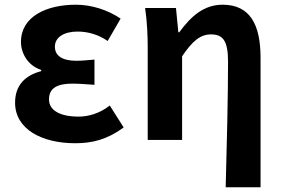

<svg xmlns="http://www.w3.org/2000/svg" viewBox="-20 -594 1199 815"><path d="M299 14C371 14 434 -1 505 -53L446 -146C401 -111 353 -99 314 -99C232 -99 188 -127 188 -172C188 -218 220 -239 287 -239C317 -239 349 -236 381 -234V-341C355 -339 328 -336 305 -336C243 -336 213 -358 213 -396C213 -436 252 -460 309 -460C354 -460 398 -447 437 -420L492 -515C437 -552 369 -574 302 -574C179 -574 69 -525 69 -416C69 -369 97 -316 155 -297V-292C89 -275 44 -234 44 -158C44 -46 157 14 299 14Z M938 201H1086V-349C1086 -490 1041 -574 925 -574C847 -574 792 -527 741 -457H737L727 -560H596C605 -499 607 -437 607 -393V0H753V-355C797 -420 830 -448 876 -448C929 -448 948 -417 948 -331C948 -193 943 24 938 201Z"/></svg>

Font: Source Han Sans Old Style Bold
Style: Regular
Weight: 700
Designer: Ryoko NISHIZUKA (kana & ideographs); Paul D. Hunt (Latin, Greek & Cyrillic); Wenlong ZHANG (bopomofo); Sandoll Communica
Foundry: Adobe Systems Incorporated
Version: Version 1.004;PS 1.004;hotconv 1.0.81;makeotf.lib2.5.63406